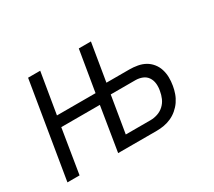

<svg xmlns="http://www.w3.org/2000/svg" viewBox="-104 -712 1007 905"><g transform="rotate(-30 400.0 -260.0)"><path d="M35 0 121 -520H187L150 -298H360L397 -520H463L429 -315H554Q576 -315 598 -311Q620 -307 638 -297Q656 -287 669.5 -270.5Q683 -254 689.5 -233.5Q696 -213 696.5 -191Q697 -169 693 -146Q690 -127 683 -107Q676 -87 664 -69.5Q652 -52 635.5 -38Q619 -24 600 -15.5Q581 -7 561 -3.5Q541 0 521 0H311L350 -240H140L101 0ZM386 -58H521Q540 -58 559.5 -64.5Q579 -71 594 -85Q609 -99 617 -117.5Q625 -136 628 -155Q632 -175 630 -194Q628 -213 618 -228Q608 -243 590.5 -250Q573 -257 553 -257H419Z"/></g></svg>

Font: Iosevka Aile Light Oblique
Style: Regular
Weight: 300
Italic angle: -9°
Designer: Belleve Invis
Foundry: Belleve Invis
Version: Version 31.1.0; ttfautohint (v1.8.4)